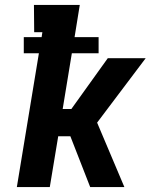

<svg xmlns="http://www.w3.org/2000/svg" viewBox="-20 -755 640 775"><path d="M48 0 137 -540H76V-605H148L151 -625H118L117 -735H302L281 -605H378V-540H270L233 -315H268L415 -520H568L372 -260L482 0H344L264 -205H215L181 0Z"/></svg>

Font: Iosevka HT Extrabold Extended
Style: Italic
Weight: 800
Width: 7
Italic angle: -9°
Monospace: yes
Designer: Belleve Invis
Foundry: Belleve Invis
Version: Version 32.3.0; ttfautohint (v1.8.4)